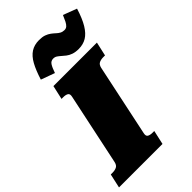

<svg xmlns="http://www.w3.org/2000/svg" viewBox="-327 -1064 1155 1155"><g transform="rotate(-45 251.0 -486.0)"><path d="M49 -126 146 -585Q151 -607 139 -614Q127 -621 107 -621H92L112 -710H482L462 -621H447Q427 -621 412.5 -614Q398 -607 393 -585L296 -126Q291 -104 303 -97Q315 -90 335 -90H350L330 0H-40L-20 -90H-5Q15 -90 29.5 -97Q44 -104 49 -126ZM378 -760Q350 -760 330.5 -767Q311 -774 297.5 -784.5Q284 -795 273.5 -804.5Q263 -814 252.5 -821Q242 -828 228 -828Q208 -828 197 -811Q186 -794 174 -759L86 -791Q105 -852 126.5 -891Q148 -930 177 -948.5Q206 -967 246 -967Q274 -967 292 -960.5Q310 -954 323.5 -944Q337 -934 347.5 -924Q358 -914 370 -907.5Q382 -901 398 -901Q411 -901 420 -909Q429 -917 437 -932.5Q445 -948 455 -972L542 -939Q522 -874 498 -834.5Q474 -795 445 -777.5Q416 -760 378 -760Z"/></g></svg>

Font: Roboto Serif 20pt Black
Style: Italic
Weight: 900
Italic angle: -10°
Version: Version 1.008